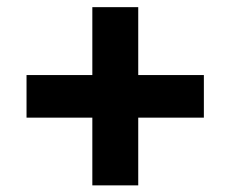

<svg xmlns="http://www.w3.org/2000/svg" viewBox="-20 -610 660 550"><path d="M56 -273H244.5V-79H376V-273H564V-395H376V-589.5H244.5V-395H56Z"/></svg>

Font: Monaspace Krypton
Style: Bold
Weight: 700
Designer: Riley Cran & the Lettermatic Team
Foundry: Lettermatic
Version: Version 1.200 (Monaspace Krypton)